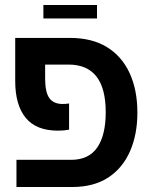

<svg xmlns="http://www.w3.org/2000/svg" viewBox="-20 -750 612 770"><path d="M46 0V-109H265Q336 -109 370 -158.5Q404 -208 404 -300Q404 -491 255 -491H161V-435Q161 -380 178 -356.5Q195 -333 231 -333Q238 -333 244 -333.5Q250 -334 257 -335V-230Q247 -228 236 -227Q225 -226 213 -226Q125 -226 83 -277.5Q41 -329 41 -425V-598H260Q349 -598 409 -561Q469 -524 500 -456.5Q531 -389 531 -298Q531 -211 501.5 -143.5Q472 -76 414 -38Q356 0 269 0ZM154 -676V-730H369V-676Z"/></svg>

Font: Noto Sans Hebrew SemiCondensed SemiBold
Style: Regular
Weight: 600
Width: 4
Designer: Monotype Design Team
Foundry: Monotype Imaging Inc.
Version: Version 2.004; ttfautohint (v1.8.4.7-5d5b)